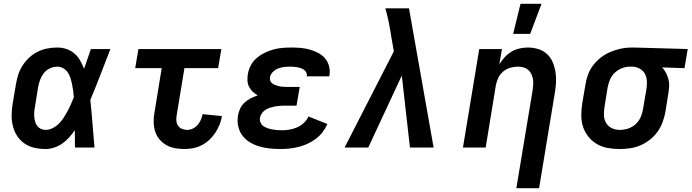

<svg xmlns="http://www.w3.org/2000/svg" viewBox="-20 -779 3652 1014"><path d="M221 8Q190 8 161.5 1.5Q133 -5 109.5 -21Q86 -37 70.5 -61Q55 -85 48 -113.5Q41 -142 41.5 -172Q42 -202 47 -233L64 -333Q68 -359 76 -384Q84 -409 99 -432.5Q114 -456 134.5 -475Q155 -494 179.5 -506Q204 -518 230 -523Q256 -528 282 -528Q308 -528 331.5 -520Q355 -512 373 -496.5Q391 -481 403 -460Q415 -439 424 -416Q433 -442 442 -468Q451 -494 460 -520H563Q537 -453 511 -385.5Q485 -318 457 -251Q464 -188 468.5 -125.5Q473 -63 479 0H376Q376 -23 375.5 -45.5Q375 -68 375 -91Q361 -71 345 -53Q329 -35 309 -21Q289 -7 266 0.5Q243 8 221 8ZM221 -93Q240 -93 258.5 -102.5Q277 -112 291.5 -126.5Q306 -141 317 -158.5Q328 -176 337.5 -193.5Q347 -211 355 -229.5Q363 -248 370 -266Q369 -283 366.5 -300Q364 -317 360.5 -334Q357 -351 352 -367Q347 -383 338 -396.5Q329 -410 314 -418.5Q299 -427 282 -427Q262 -427 242.5 -417.5Q223 -408 210.5 -391.5Q198 -375 191 -355.5Q184 -336 181 -317L165 -217Q162 -203 161 -189.5Q160 -176 161 -162.5Q162 -149 165.5 -136.5Q169 -124 176.5 -114Q184 -104 196 -98.5Q208 -93 221 -93Z M954 8Q928 8 903.5 3.5Q879 -1 858 -13Q837 -25 821.5 -44Q806 -63 799 -86Q792 -109 791.5 -135Q791 -161 796 -186L834 -419H694L711 -520H1149L1132 -419H954L913 -170Q910 -155 911.5 -140.5Q913 -126 920.5 -115Q928 -104 941 -98.5Q954 -93 968 -93Q984 -93 998.5 -100Q1013 -107 1023.5 -119Q1034 -131 1040.5 -146Q1047 -161 1050 -176L1152 -166Q1149 -144 1140 -121.5Q1131 -99 1117.5 -78.5Q1104 -58 1086 -41Q1068 -24 1046 -12.5Q1024 -1 1000.5 3.5Q977 8 954 8Z M1461 8Q1432 8 1403.5 5Q1375 2 1348.5 -6Q1322 -14 1299 -28Q1276 -42 1260 -63.5Q1244 -85 1238 -112.5Q1232 -140 1237 -169Q1240 -188 1248.5 -206Q1257 -224 1272 -237.5Q1287 -251 1304.5 -260Q1322 -269 1341 -275Q1327 -283 1315 -294.5Q1303 -306 1295.5 -320.5Q1288 -335 1287 -352.5Q1286 -370 1289 -388Q1293 -411 1304.5 -433.5Q1316 -456 1335.5 -472.5Q1355 -489 1377.5 -500Q1400 -511 1423.5 -517.5Q1447 -524 1470.5 -526Q1494 -528 1518 -528Q1543 -528 1567.5 -526Q1592 -524 1615 -517.5Q1638 -511 1659.5 -500Q1681 -489 1696 -471.5Q1711 -454 1717.5 -430.5Q1724 -407 1720 -382L1719 -376H1600V-377Q1602 -387 1597.5 -396Q1593 -405 1585.5 -410.5Q1578 -416 1569 -419Q1560 -422 1550 -424Q1540 -426 1529.5 -426.5Q1519 -427 1509 -427Q1494 -427 1478.5 -425Q1463 -423 1448 -417Q1433 -411 1421 -399Q1409 -387 1406 -372Q1404 -361 1407.5 -352Q1411 -343 1419.5 -337.5Q1428 -332 1437.5 -328.5Q1447 -325 1456.5 -323Q1466 -321 1476.5 -320.5Q1487 -320 1497 -320H1563L1546 -221H1480Q1468 -221 1455.5 -220Q1443 -219 1430.5 -216.5Q1418 -214 1405.5 -210Q1393 -206 1381.5 -198.5Q1370 -191 1362.5 -180Q1355 -169 1353 -157Q1351 -144 1356 -132Q1361 -120 1371 -113Q1381 -106 1393 -102Q1405 -98 1417.5 -95.5Q1430 -93 1443 -92Q1456 -91 1470 -91Q1489 -91 1509.5 -94.5Q1530 -98 1549.5 -106.5Q1569 -115 1585 -130Q1601 -145 1609 -164L1709 -124Q1699 -101 1683.5 -81Q1668 -61 1647.5 -45.5Q1627 -30 1603.5 -19.5Q1580 -9 1556.5 -3Q1533 3 1508.5 5.5Q1484 8 1461 8Z M1800 0 2060 -508 2047 -582Q2041 -621 2033.5 -659.5Q2026 -698 2015 -735H2140L2270 0H2145L2102 -380L1925 0Z M2827 215H2707L2793 -303Q2795 -318 2796 -333Q2797 -348 2794.5 -362Q2792 -376 2786 -388.5Q2780 -401 2769.5 -410Q2759 -419 2745 -423Q2731 -427 2716 -427Q2696 -427 2676 -421.5Q2656 -416 2639 -402.5Q2622 -389 2612.5 -369.5Q2603 -350 2599 -330L2545 0H2425L2511 -520H2631L2617 -439Q2629 -459 2645 -476.5Q2661 -494 2681 -506Q2701 -518 2723.5 -523Q2746 -528 2767 -528Q2796 -528 2822.5 -520Q2849 -512 2868.5 -494Q2888 -476 2898.5 -451.5Q2909 -427 2913.5 -399.5Q2918 -372 2916.5 -344Q2915 -316 2910 -287ZM2690 -600 2729 -759H2840L2780 -600Z M3253 8Q3220 8 3189.5 2.5Q3159 -3 3133 -18Q3107 -33 3088 -56.5Q3069 -80 3059.5 -108.5Q3050 -137 3050 -169Q3050 -201 3055 -233L3072 -333Q3076 -360 3086 -386.5Q3096 -413 3114 -436Q3132 -459 3155 -476.5Q3178 -494 3204.5 -505Q3231 -516 3258.5 -522Q3286 -528 3313 -528H3331L3612 -520L3595 -419L3477 -423Q3489 -410 3497 -394.5Q3505 -379 3510 -361.5Q3515 -344 3514 -325Q3513 -306 3510 -287L3494 -187Q3489 -160 3479 -133Q3469 -106 3452 -82.5Q3435 -59 3412 -41Q3389 -23 3362.5 -11.5Q3336 0 3308 4Q3280 8 3253 8ZM3253 -93Q3275 -93 3297 -100Q3319 -107 3336.5 -123Q3354 -139 3363.5 -160.5Q3373 -182 3376 -203L3393 -303Q3397 -325 3396.5 -346.5Q3396 -368 3387.5 -386Q3379 -404 3361 -415Q3343 -426 3322 -427H3307Q3286 -427 3265 -419Q3244 -411 3227 -395Q3210 -379 3201.5 -358.5Q3193 -338 3189 -317L3173 -217Q3169 -194 3169.5 -171.5Q3170 -149 3180.5 -130.5Q3191 -112 3210.5 -102.5Q3230 -93 3253 -93Z"/></svg>

Font: Iosevka Extended
Style: Bold Italic
Weight: 700
Width: 7
Italic angle: -9°
Monospace: yes
Designer: Belleve Invis
Foundry: Belleve Invis
Version: Version 32.5.0; ttfautohint (v1.8.4)